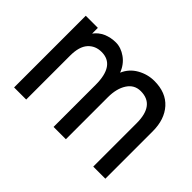

<svg xmlns="http://www.w3.org/2000/svg" viewBox="-124 -1020 1324 1324"><g transform="rotate(45 538.5 -358.0)"><path d="M602 -410V0H482V-410Q482 -600 351 -600Q290 -600 252.5 -558Q215 -516 215 -428V0H97V-699H215V-643Q241 -679 283 -697.5Q325 -716 374.5 -716Q424 -716 471.5 -682.5Q519 -649 542 -589Q568 -650 626 -683Q684 -716 750 -716Q863 -716 925 -647Q987 -578 987 -462V0H869V-423Q869 -600 733 -600Q671 -600 636.5 -547Q602 -494 602 -410Z"/></g></svg>

Font: Montserrat Alternates
Style: Regular
Weight: 400
Designer: Julieta Ulanovsky
Foundry: Julieta Ulanovsky
Version: Version 2.001